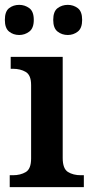

<svg xmlns="http://www.w3.org/2000/svg" viewBox="-21 -770 381 790"><path d="M19 0V-49H32Q63 -49 85 -62Q107 -75 107 -118V-420Q107 -461 85 -474Q63 -487 32 -487H23V-536H237V-120Q237 -76 258.5 -62.5Q280 -49 312 -49H324V0ZM258 -626Q234 -626 216 -640Q198 -654 198 -688Q198 -723 216 -736.5Q234 -750 258 -750Q281 -750 299 -736.5Q317 -723 317 -688Q317 -654 299 -640Q281 -626 258 -626ZM58 -626Q34 -626 16.5 -640Q-1 -654 -1 -688Q-1 -723 16.5 -736.5Q34 -750 58 -750Q81 -750 99.5 -736.5Q118 -723 118 -688Q118 -654 99.5 -640Q81 -626 58 -626Z"/></svg>

Font: Noto Serif Telugu SemiBold
Style: Regular
Weight: 600
Designer: Jelle Bosma - Monotype Design Team
Foundry: Monotype Imaging Inc.
Version: Version 2.005; ttfautohint (v1.8.4.7-5d5b)